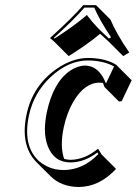

<svg xmlns="http://www.w3.org/2000/svg" viewBox="-20 -666 536 752"><path d="M356 -646 412.6 -589.4Q434.6 -535.6 486.3 -460.4L462.4 -446.3L405.8 -502.9Q383.3 -522.9 372.1 -533.7Q319.3 -489.7 249 -446.3L192.4 -502.9L175.8 -517.1Q265.1 -597.7 306.2 -646ZM370.6 -342.3Q310.5 -342.3 266.6 -266.6Q241.7 -223.1 229.5 -166.5Q213.9 -92.3 231.4 -43.5Q243.7 -40.5 255.9 -40Q312 -41 361.8 -82H365.2L377.9 -61L434.6 -4.4Q368.7 66.4 287.6 66.4Q220.2 65.4 178.7 24.9L122.1 -31.7Q58.6 -97.2 84 -217.8Q107.9 -330.1 200.7 -395.5Q262.7 -438.5 324.2 -439Q395 -438.5 437 -411.1L439 -408.2L495.6 -351.6L456.5 -269.5L445.8 -268.6L389.2 -325.2Q386.2 -334 383.3 -341.3Q376.5 -342.3 370.6 -342.3ZM314 -409.2Q368.7 -407.7 395 -338.9L426.8 -405.8Q385.3 -428.7 324.2 -429.2Q247.6 -429.2 177.7 -363.8Q112.8 -302.2 93.8 -215.8Q67.4 -93.3 133.8 -34.2Q160.2 -11.7 195.3 -3.4Q212.9 0 231 0Q305.7 -1 365.2 -62.5L361.3 -68.8Q311 -30.3 255.9 -29.8Q191.9 -29.8 167 -93.8Q155.8 -123 155.8 -159.7Q156.2 -190.4 163.1 -225.1Q188 -343.8 255.4 -389.6Q284.2 -408.7 314 -409.2ZM349.1 -636.2H310.5Q269.5 -588.4 190.9 -517.6L193.4 -515.1Q260.7 -557.6 312.5 -600.6L320.3 -607.4L326.7 -599.1Q354 -562.5 406.7 -515.1L415 -520Q370.1 -586.9 349.1 -636.2Z"/></svg>

Font: Linux Biolinum Shadow O
Style: Italic
Weight: 400
Italic angle: -12°
Designer: Philipp H. Poll
Foundry: Philipp H. Poll
Version: Version 0.6.2